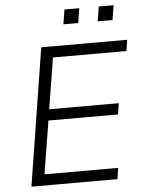

<svg xmlns="http://www.w3.org/2000/svg" viewBox="-59 -934 733 981"><g transform="rotate(-5 307.5 -443.5)"><path d="M62 0 174 -705H615L606 -648H229L187 -386H544L535 -329H178L134 -57H512L503 0ZM473 -812 485 -887H561L549 -812ZM297 -812 309 -887H385L373 -812Z"/></g></svg>

Font: Nunito Sans 10pt Light
Style: Italic
Weight: 300
Italic angle: -9°
Designer: Vernon Adams
Foundry: Vernon Adams
Version: Version 3.101;gftools[0.9.27]